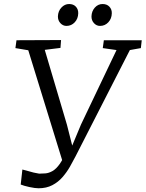

<svg xmlns="http://www.w3.org/2000/svg" viewBox="-20 -948 742 978"><path d="M176.5 11Q159 11 130 4.8Q101 -1.5 85.5 -8L94 -84.5Q108.5 -81 122.8 -76.8Q137 -72.5 151.2 -69Q165.5 -65.5 179.5 -63.5Q193.5 -63.5 210.8 -64.8Q228 -66 247 -76.5Q266 -87 285 -113.8Q304 -140.5 321 -191.5L303.5 -110L124 -692L58.5 -703L64 -743L291 -744L288 -704L208 -694L321 -312.5L357 -170.5L333.5 -172L392.5 -313.5L573.5 -693L503.5 -703L509 -743H702L697.5 -703L641.5 -693L364.5 -151Q352 -126.5 336 -98.5Q320 -70.5 298.2 -45.5Q276.5 -20.5 246.5 -4.8Q216.5 11 176.5 11ZM318.5 -816Q300.5 -816 287.5 -830.2Q274.5 -844.5 275 -865Q276 -891.5 292.8 -909.5Q309.5 -927.5 332 -927.5Q354 -927.5 366.5 -914Q379 -900.5 378.5 -880.5Q378 -853 360.8 -834.5Q343.5 -816 318.5 -816ZM489.5 -816Q471.5 -816 458.5 -830.2Q445.5 -844.5 446 -865Q447 -891.5 463.2 -909.5Q479.5 -927.5 502.5 -927.5Q524.5 -927.5 537.2 -914Q550 -900.5 549.5 -880.5Q549 -853 531.8 -834.5Q514.5 -816 489.5 -816Z"/></svg>

Font: Merriweather Light
Style: Italic
Weight: 300
Italic angle: -7.8°
Designer: Eben Sorkin
Foundry: Eben Sorkin
Version: Version 2.101